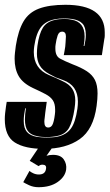

<svg xmlns="http://www.w3.org/2000/svg" viewBox="-22 -613 457 801"><path d="M161 8Q82 8 40 -18.5Q-2 -45 -2 -116Q-2 -128 -0.5 -141.5Q1 -155 3 -169L6 -188H173L167 -144Q166 -131 164.5 -121.5Q163 -112 163 -105Q163 -81 179 -81Q190 -81 196 -91Q203 -103 207 -136Q208 -141 208 -146.5Q208 -152 208 -156Q208 -180 198.5 -194.5Q189 -209 168.5 -220Q148 -231 115 -246Q73 -266 56 -295.5Q39 -325 39 -368Q39 -380 40.5 -393.5Q42 -407 44 -422Q54 -486 76 -523.5Q98 -561 140.5 -577Q183 -593 251 -593Q415 -593 415 -478Q415 -471 415 -464Q415 -457 413 -449L403 -383H244L247 -399Q251 -419 251.5 -435Q252 -451 253 -461Q253 -481 237 -481Q224 -481 218.5 -465Q213 -449 210 -427Q209 -423 209 -418.5Q209 -414 209 -410Q209 -379 228.5 -368.5Q248 -358 280 -345Q317 -331 340 -316Q363 -301 374 -279.5Q385 -258 385 -223Q385 -212 384 -199Q383 -186 381 -171Q368 -73 310.5 -32.5Q253 8 161 8ZM172 -39Q183 -39 196.5 -40Q210 -41 219 -43Q255 -51 274 -77Q293 -103 301 -160Q302 -168 302.5 -175Q303 -182 303 -189Q303 -257 241 -279L211 -290L184 -304Q156 -319 144 -339.5Q132 -360 132 -389Q132 -397 132.5 -405Q133 -413 134 -421Q141 -472 157 -497.5Q173 -523 208 -530Q216 -532 226 -533Q236 -534 246 -534Q264 -534 276 -531Q331 -522 331 -461Q331 -452 330 -442Q329 -432 327 -421H330Q336 -448 336 -468Q336 -500 321.5 -515Q307 -530 277 -534Q270 -535 262 -535.5Q254 -536 246 -536Q224 -536 209 -533Q170 -526 149.5 -500.5Q129 -475 121 -421Q120 -414 119.5 -408Q119 -402 119 -396Q119 -327 182 -300L210 -288L238 -275Q267 -262 279.5 -242.5Q292 -223 292 -194Q292 -180 289 -160Q281 -106 266 -79.5Q251 -53 218 -46Q210 -44 196.5 -42.5Q183 -41 172 -41Q164 -41 152 -42Q140 -43 133 -45Q106 -50 94 -66.5Q82 -83 82 -115Q82 -125 83 -136.5Q84 -148 86 -161H83Q77 -131 77 -109Q77 -78 90.5 -62.5Q104 -47 132 -42Q138 -41 151 -40Q164 -39 172 -39ZM139 168Q117 168 99 159.5Q81 151 75 147L101 100Q106 105 117 110Q128 115 140 115Q167 115 170 91Q173 74 155 74Q149 74 145 76Q141 78 139 80L102 58L141 0H198L172 37Q184 33 199 33Q231 33 244 52Q257 71 254 94Q250 124 219 146Q188 168 139 168Z"/></svg>

Font: Alumni Sans Inline One
Style: Italic
Weight: 400
Italic angle: -8°
Designer: Robert E. Leuschke
Foundry: Robert E. Leuschke
Version: Version 1.100; ttfautohint (v1.8.3)